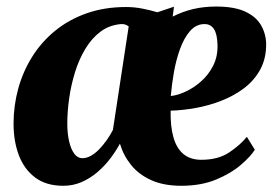

<svg xmlns="http://www.w3.org/2000/svg" viewBox="-20 -572 864 602"><path d="M525.5 -551 521.5 -520Q553 -536 586.5 -543.8Q620 -551.5 657.5 -551.5Q714 -551.5 748 -536Q782 -520.5 797.8 -494Q813.5 -467.5 814.5 -435.5Q815 -389.5 796.5 -355Q778 -320.5 746.2 -296.2Q714.5 -272 675 -256.5Q635.5 -241 594 -233.5Q552.5 -226 515 -225Q514 -176 523.8 -141.5Q533.5 -107 555.2 -89Q577 -71 611 -71Q664.5 -71 699.2 -94.5Q734 -118 754 -143L779 -102.5Q766 -81.5 735.2 -55Q704.5 -28.5 657.5 -9Q610.5 10.5 548.5 10.5Q493.5 10.5 454.5 -7Q415.5 -24.5 391.2 -54.5Q367 -84.5 356 -121.5Q343 -97.5 325 -74Q307 -50.5 284.5 -31.5Q262 -12.5 235.5 -1Q209 10.5 178.5 10.5Q125 10.5 90.5 -15.2Q56 -41 39.2 -85Q22.5 -129 22.5 -184.5Q22.5 -240.5 37.2 -294.2Q52 -348 81 -394.2Q110 -440.5 152.8 -475.5Q195.5 -510.5 251.5 -530.2Q307.5 -550 375.5 -550Q401 -550 426.5 -545Q452 -540 473.5 -533.5ZM334 -164.5 383.5 -489Q380 -492 374.2 -494.5Q368.5 -497 359.5 -496.5Q323 -493.5 295.2 -472.8Q267.5 -452 247.8 -419.2Q228 -386.5 215.5 -346.5Q203 -306.5 197 -264.5Q191 -222.5 191 -184.5Q191 -153 196.8 -128.5Q202.5 -104 213 -90Q223.5 -76 238 -76Q251.5 -76 265 -83.5Q278.5 -91 291 -104Q303.5 -117 314.5 -132.5Q325.5 -148 334 -164.5ZM621.5 -496.5Q595 -496.5 576 -474.8Q557 -453 544.5 -418.5Q532 -384 525.2 -345Q518.5 -306 515.5 -271Q536.5 -273 562 -284.8Q587.5 -296.5 610.5 -316.8Q633.5 -337 648.2 -365.8Q663 -394.5 662 -431.5Q661 -465.5 650.8 -481Q640.5 -496.5 621.5 -496.5Z"/></svg>

Font: Merriweather 60pt Black
Style: Italic
Weight: 900
Italic angle: -7.8°
Version: Version 2.101